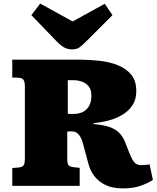

<svg xmlns="http://www.w3.org/2000/svg" viewBox="-20 -1031 872 1065"><path d="M663 14Q604 14 565 -5Q526 -24 503.5 -54Q481 -84 472 -117L439 -239Q435 -254 427.5 -268.5Q420 -283 408.5 -292.5Q397 -302 379 -302Q374 -302 367 -302Q360 -302 353 -301V-153Q353 -127 359 -116.5Q365 -106 393 -103L422 -100V0H48V-99L84 -102Q102 -104 110 -112.5Q118 -121 118 -154V-552Q118 -575 111 -587Q104 -599 81 -600L48 -601V-700H423Q479 -700 534.5 -693.5Q590 -687 635.5 -668.5Q681 -650 708.5 -616Q736 -582 736 -526Q736 -481 716.5 -450Q697 -419 666 -399Q635 -379 602 -368.5Q569 -358 541 -353.5Q513 -349 499 -348V-343Q576 -337 616 -313.5Q656 -290 675 -240L694 -191Q705 -164 714 -147Q723 -130 735 -122.5Q747 -115 764 -115Q776 -115 787 -116.5Q798 -118 810 -119L828 -33Q803 -16 761.5 -1Q720 14 663 14ZM386 -399Q419 -399 441.5 -411Q464 -423 475.5 -446Q487 -469 487 -500Q487 -534 471.5 -552.5Q456 -571 433.5 -578.5Q411 -586 390 -586H356V-400Q363 -399 371.5 -399Q380 -399 386 -399ZM379 -757Q357 -757 337.5 -767Q318 -777 292 -804L154 -947L203 -1011L383 -912L561 -1010L604 -947L463 -806Q436 -779 420.5 -768Q405 -757 379 -757Z"/></svg>

Font: Literata Variable Black
Style: Regular
Weight: 900
Designer: Latin by Veronika Burian and Jose Scaglione. Greek by Irene Vlachou. Cyrillic by Vera Evstafieva.
Foundry: TypeTogether
Version: Version 3.021